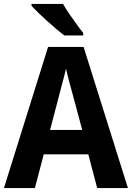

<svg xmlns="http://www.w3.org/2000/svg" viewBox="-20 -1020 669 974"><path d="M473 -66 428 -237H202L157 -66H0L224 -782H404L629 -66ZM349 -540Q341 -569 331 -606Q321 -643 315 -672Q311 -654 304 -627.5Q297 -601 290.5 -577Q284 -553 281 -540L234 -361H397ZM300 -1000Q312 -978 331 -950.5Q350 -923 369 -896.5Q388 -870 402 -853V-840H306Q289 -853 266 -872.5Q243 -892 218.5 -914Q194 -936 173.5 -956Q153 -976 140 -990V-1000Z"/></svg>

Font: Noto Sans Malayalam UI SemiCondensed
Style: Bold
Weight: 700
Width: 4
Designer: Jelle Bosma - Monotype Design Team
Foundry: Monotype Imaging Inc.
Version: Version 2.104; ttfautohint (v1.8.4.7-5d5b)